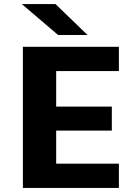

<svg xmlns="http://www.w3.org/2000/svg" viewBox="-20 -932 690 952"><path d="M93.5 0V-700H569.5V-579.5H258.5V-403.5H534.5V-284.5H258.5V-120.5H569.5V0ZM268 -758.5 88 -912H255L414 -758.5Z"/></svg>

Font: Trispace
Style: Bold
Weight: 700
Designer: Tyler Finck
Foundry: Etcetera Type Company
Version: Version 1.210; ttfautohint (v1.8.3)